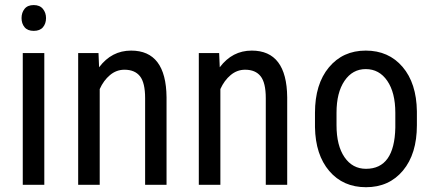

<svg xmlns="http://www.w3.org/2000/svg" viewBox="-20 -741 1739 770"><path d="M157.7 0H71.3V-528.3H157.7ZM164.6 -668.5Q164.6 -646.5 152.3 -631.8Q140.1 -617.2 115.2 -617.2Q90.8 -617.2 78.6 -631.8Q66.4 -646.5 66.4 -668.5Q66.4 -690.4 78.6 -705.6Q90.8 -720.7 115.2 -720.7Q139.6 -720.7 152.1 -705.3Q164.6 -689.9 164.6 -668.5Z M375 -528.3 377.4 -471.2Q427.7 -538.1 505.9 -538.1Q646 -538.1 647.9 -351.1V0H562V-347.2Q562 -409.2 541.3 -435.3Q520.5 -461.4 479 -461.4Q446.8 -461.4 421.1 -439.9Q395.5 -418.5 379.9 -383.8V0H293.5V-528.3Z M858.9 -528.3 861.3 -471.2Q911.6 -538.1 989.7 -538.1Q1129.9 -538.1 1131.8 -351.1V0H1045.9V-347.2Q1045.9 -409.2 1025.1 -435.3Q1004.4 -461.4 962.9 -461.4Q930.7 -461.4 905 -439.9Q879.4 -418.5 863.8 -383.8V0H777.3V-528.3Z M1243.2 -288.6Q1243.2 -403.8 1299.1 -470.9Q1355 -538.1 1446.8 -538.1Q1538.6 -538.1 1594.5 -472.7Q1650.4 -407.2 1651.9 -294.4V-238.8Q1651.9 -124 1596.2 -57.1Q1540.5 9.8 1447.8 9.8Q1356 9.8 1300.5 -55.2Q1245.1 -120.1 1243.2 -231ZM1329.6 -238.8Q1329.6 -157.2 1361.6 -110.6Q1393.6 -64 1447.8 -64Q1562 -64 1565.4 -229V-288.6Q1565.4 -369.6 1533.2 -416.7Q1501 -463.9 1446.8 -463.9Q1393.6 -463.9 1361.6 -416.7Q1329.6 -369.6 1329.6 -289.1Z"/></svg>

Font: Roboto Condensed
Style: Regular
Weight: 400
Designer: Google
Version: Version 2.001047; 2015